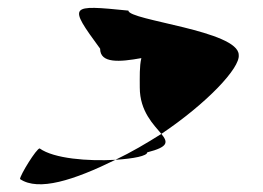

<svg xmlns="http://www.w3.org/2000/svg" viewBox="-20 -502 669 489"><path d="M31 -46C78 -14 168 -43 274 -95C204 -91 117 -98 81 -124C73 -124 31 -56 31 -46ZM235 -378C235 -340 285 -344 340 -354C335 -333 336 -306 336 -279C336 -218 372 -184 391 -161C507 -239 592 -329 588 -362C588 -424 307 -450 307 -475C156 -490 153 -490 235 -378ZM274 -95C321 -98 355 -105 355 -114C410 -128 408 -140 391 -161C353 -137 314 -114 274 -95Z"/></svg>

Font: Ampere
Style: Ext
Weight: 400
Version: Version 1